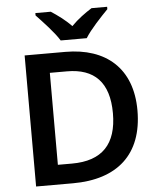

<svg xmlns="http://www.w3.org/2000/svg" viewBox="-61 -990 858 1042"><g transform="rotate(-5 368.0 -469.0)"><path d="M295 -778H437C464 -823 526 -888 562 -925V-938H477C442 -916 400 -886 365 -850C331 -886 290 -915 255 -938H171V-925C207 -887 268 -823 295 -778ZM677 -364C677 -593 536 -714 315 -714H93V0H294C535 0 677 -123 677 -364ZM543 -360C543 -192 463 -107 298 -107H221V-608H315C462 -608 543 -530 543 -360Z"/></g></svg>

Font: Noto Sans Sinhala SemiBold
Style: Regular
Weight: 600
Designer: Jelle Bosma - Monotype Design Team
Foundry: Monotype Imaging Inc.
Version: Version 2.006